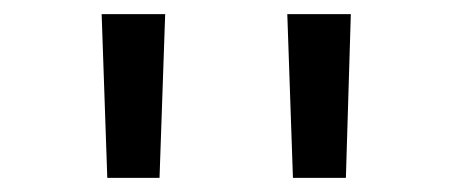

<svg xmlns="http://www.w3.org/2000/svg" viewBox="-20 -690 640 272"><path d="M124 -670 132 -438H206L214 -670ZM387 -670 395 -438H470L477 -670Z"/></svg>

Font: LT Wave Mono
Style: Regular
Weight: 400
Designer: Daniel Lyons
Version: Version 2.5 (Glyphs App)